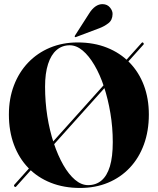

<svg xmlns="http://www.w3.org/2000/svg" viewBox="-20 -920 780 950"><path d="M51.5 3.5Q49.5 1 49.2 -1.2Q49 -3.5 50.5 -5.5L680.5 -707.5Q682.5 -710 684.8 -710.2Q687 -710.5 689 -708Q691 -706 691.5 -703.8Q692 -701.5 690 -699.5L60 3Q58 5.5 55.8 5.2Q53.5 5 51.5 3.5ZM364 -710Q444.5 -710 509.2 -684.2Q574 -658.5 620.5 -611Q667 -563.5 691.8 -498Q716.5 -432.5 716.5 -353.5Q716.5 -272 692 -205Q667.5 -138 622.2 -90Q577 -42 514.5 -16Q452 10 376.5 10Q296 10 231.2 -15.8Q166.5 -41.5 120.2 -89.2Q74 -137 49 -204Q24 -271 24 -353.5Q24 -432 49 -497.5Q74 -563 119.5 -610.5Q165 -658 227.2 -684Q289.5 -710 364 -710ZM538 -217Q538 -290 526.2 -360Q514.5 -430 494.5 -490.8Q474.5 -551.5 447.2 -597.8Q420 -644 389 -670Q358 -696 325 -696Q287.5 -696 260 -672.5Q232.5 -649 217.8 -603.2Q203 -557.5 203 -491Q203 -416 214.2 -344.8Q225.5 -273.5 246 -212Q266.5 -150.5 293.2 -103.8Q320 -57 351.2 -30.5Q382.5 -4 415.5 -4Q455 -4 482.2 -27Q509.5 -50 523.8 -97Q538 -144 538 -217ZM420.5 -852.5Q435 -876 452.2 -888Q469.5 -900 488 -899.5Q511 -899 524.2 -882.8Q537.5 -866.5 537 -850.5Q536.5 -820.5 516.2 -805Q496 -789.5 472 -780.5L356.5 -737Q355.5 -736.5 353.2 -736.2Q351 -736 350 -738Q349.5 -739 349.8 -740.8Q350 -742.5 351 -744Z"/></svg>

Font: Fraunces 120pt
Style: Bold
Weight: 700
Version: Version 1.000;[b76b70a41]